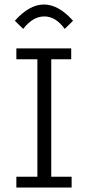

<svg xmlns="http://www.w3.org/2000/svg" viewBox="-20 -845 396 865"><path d="M84.5 -714.8 46.9 -751.5Q112.3 -824.7 177.7 -824.7Q244.1 -824.7 309.1 -751.5L271.5 -714.8Q231 -771 179.7 -771Q127.9 -771 84.5 -714.8ZM210.9 -578.1V-48.8H302.7V0H53.7V-48.8H148.4V-578.1H53.7V-627H300.8V-578.1Z"/></svg>

Font: Anaheim
Style: Regular
Weight: 400
Designer: vernon adams
Foundry: vernon adams
Version: Version 1.002; ttfautohint (v0.93.5-3d13) -l 8 -r 50 -G 200 